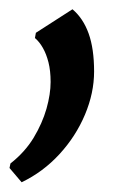

<svg xmlns="http://www.w3.org/2000/svg" viewBox="-45 -134 275 404"><path d="M0.5 249.5 -25 219.5 -23 210Q7.5 186 25.8 155.8Q44 125.5 52.8 94.8Q61.5 64 61.5 38.5Q61.5 15 57 -2.8Q52.5 -20.5 45.2 -33.2Q38 -46 28.5 -54L30.5 -65L107.5 -114.5Q130 -95.5 141.5 -63.5Q153 -31.5 153 16.5Q153 61.5 133.8 107.2Q114.5 153 80 190.5Q45.5 228 0.5 249.5Z"/></svg>

Font: Merriweather 20pt
Style: Italic
Weight: 400
Italic angle: -7.8°
Version: Version 2.101